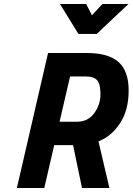

<svg xmlns="http://www.w3.org/2000/svg" viewBox="-20 -947 668 967"><path d="M627 -927 467 -776H375L282 -927H414L443 -870L496 -927ZM476 -235 531 0H393L348 -216H253L203 0H65L222 -680H418Q526 -680 577 -634.5Q628 -589 628 -491Q628 -393 585 -327Q542 -261 476 -235ZM410 -562H333L280 -334H369Q423 -334 454.5 -377Q486 -420 486 -472Q486 -524 469 -543Q452 -562 410 -562Z"/></svg>

Font: Titillium Web
Style: Bold Italic
Weight: 700
Italic angle: -13°
Version: Version 1.002;PS 57.000;hotconv 1.0.70;makeotf.lib2.5.55311